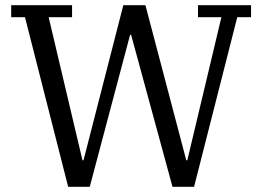

<svg xmlns="http://www.w3.org/2000/svg" viewBox="-20 -718 1008 738"><path d="M76 -652H23V-698H257V-652H167L297 -102H301L454 -698H539L696 -102H700L831 -652H741V-698H945V-652H892L726 0H643L484 -584H480L325 0H242Z"/></svg>

Font: IBM Plex Serif
Style: Regular
Weight: 400
Designer: Mike Abbink, Paul van der Laan, Pieter van Rosmalen
Foundry: Bold Monday
Version: Version 3.001